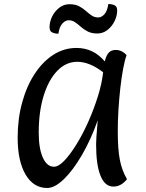

<svg xmlns="http://www.w3.org/2000/svg" viewBox="-20 -923 727 957"><path d="M215 14Q147 14 107.5 -53Q68 -120 68 -237Q68 -331 90.5 -412.5Q113 -494 153 -555Q193 -616 246 -650Q299 -684 361 -684Q446 -684 502 -617Q510 -648 522.5 -661Q535 -674 557 -674Q588 -674 611 -648Q602 -624 594 -581.5Q586 -539 580 -486.5Q574 -434 570.5 -377.5Q567 -321 567 -269Q567 -179 577.5 -125.5Q588 -72 613 -30Q584 7 545 7Q503 7 481 -47Q459 -101 459 -204Q459 -219 460.5 -240.5Q462 -262 464 -284.5Q466 -307 467 -323Q433 -227 388.5 -150.5Q344 -74 298.5 -30Q253 14 215 14ZM249 -92Q272 -92 301 -122.5Q330 -153 361.5 -204Q393 -255 420.5 -317Q448 -379 468 -443Q488 -507 494 -563Q426 -615 365 -615Q309 -615 265.5 -570Q222 -525 197.5 -445.5Q173 -366 173 -262Q173 -183 193.5 -137.5Q214 -92 249 -92ZM271 -755Q255 -755 241 -761Q227 -767 227 -787Q227 -815 240 -841Q253 -867 275.5 -884.5Q298 -902 326 -902Q355 -902 374 -892Q393 -882 407.5 -869Q422 -856 436.5 -846Q451 -836 469 -836Q486 -836 500.5 -852Q515 -868 520 -903Q537 -903 550.5 -897Q564 -891 564 -871Q564 -844 551 -817.5Q538 -791 515.5 -773.5Q493 -756 465 -756Q437 -756 417.5 -766Q398 -776 383.5 -789Q369 -802 354.5 -812Q340 -822 322 -822Q306 -822 291 -806Q276 -790 271 -755Z"/></svg>

Font: Paprika
Style: Regular
Weight: 400
Designer: Eduardo Rodriguez Tunni
Foundry: Eduardo Rodriguez Tunni
Version: Version 1.010; ttfautohint (v1.8.3)